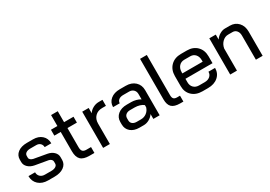

<svg xmlns="http://www.w3.org/2000/svg" viewBox="13 -1492 3221 2291"><g transform="rotate(-30 1623.5 -346.0)"><path d="M45 -154H136Q136 -117 160 -94Q184 -71 224 -71H312Q350 -71 373 -85.5Q396 -100 396 -124V-153Q396 -169 382.5 -181.5Q369 -194 348 -198L175 -228Q120 -238 87 -269.5Q54 -301 54 -343V-376Q54 -435 101 -471Q148 -507 227 -507H311Q386 -507 431.5 -466Q477 -425 477 -357H386Q385 -389 364.5 -408.5Q344 -428 311 -428H228Q191 -428 169.5 -413Q148 -398 148 -373V-348Q148 -332 162 -320Q176 -308 198 -303L373 -272Q425 -263 457.5 -232Q490 -201 490 -160V-121Q490 -63 441 -27.5Q392 8 312 8H224Q143 8 94 -36.5Q45 -81 45 -154Z M642 -152V-418H554V-499H643V-650H735V-499H865V-418H735V-154Q735 -115 750.5 -98Q766 -81 801 -81H865V0H797Q715 0 678.5 -36Q642 -72 642 -152Z M985 -499H1074V-426Q1094 -459 1132.5 -480Q1171 -501 1213 -501H1265V-418H1213Q1152 -418 1115 -380.5Q1078 -343 1078 -282V0H985Z M1317 -133V-166Q1317 -229 1364 -267.5Q1411 -306 1487 -306H1550Q1580 -306 1614 -297Q1648 -288 1672 -272V-345Q1672 -382 1649 -404.5Q1626 -427 1589 -427H1507Q1469 -427 1446 -409Q1423 -391 1423 -362H1331Q1331 -427 1379.5 -467Q1428 -507 1507 -507H1589Q1668 -507 1716 -462.5Q1764 -418 1764 -345V0H1677V-67Q1654 -33 1617 -12.5Q1580 8 1542 8H1482Q1407 8 1362 -30.5Q1317 -69 1317 -133ZM1547 -69Q1591 -69 1625 -94.5Q1659 -120 1672 -163V-193Q1653 -210 1620 -220Q1587 -230 1552 -230H1488Q1453 -230 1431 -212Q1409 -194 1409 -164V-134Q1409 -104 1430.5 -86.5Q1452 -69 1488 -69Z M1898 -142V-700H1991V-145Q1991 -111 2005 -96Q2019 -81 2051 -81H2091V0H2047Q1968 0 1933 -33.5Q1898 -67 1898 -142Z M2155 -175V-313Q2155 -401 2208.5 -454Q2262 -507 2350 -507H2432Q2517 -507 2569 -455Q2621 -403 2621 -317V-223H2248V-175Q2248 -129 2276 -101Q2304 -73 2350 -73H2427Q2472 -73 2500 -96.5Q2528 -120 2528 -159H2619Q2619 -84 2566 -38Q2513 8 2426 8H2350Q2262 8 2208.5 -42.5Q2155 -93 2155 -175ZM2528 -297V-317Q2528 -367 2501.5 -397Q2475 -427 2432 -427H2350Q2304 -427 2276 -395.5Q2248 -364 2248 -312V-297Z M2736 -499H2825V-430Q2847 -464 2883.5 -485.5Q2920 -507 2956 -507H3022Q3094 -507 3138.5 -459Q3183 -411 3183 -333V0H3090V-333Q3090 -374 3069 -399.5Q3048 -425 3014 -425H2952Q2909 -425 2874 -392Q2839 -359 2829 -306V0H2736Z"/></g></svg>

Font: Bai Jamjuree Medium
Style: Regular
Weight: 500
Version: Version 1.000; ttfautohint (v1.6)